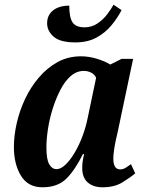

<svg xmlns="http://www.w3.org/2000/svg" viewBox="-20 -785 627 815"><path d="M160 10Q99 10 69 -39Q39 -88 39 -161Q39 -209 51 -262Q63 -315 86.5 -365Q110 -415 145 -456Q180 -497 224.5 -521.5Q269 -546 324 -546Q358 -546 393 -535Q428 -524 448 -511L496 -535H545L479 -222Q476 -210 471.5 -189.5Q467 -169 464 -147.5Q461 -126 461 -112Q461 -66 490 -66Q502 -66 512 -72Q522 -78 536 -88L554 -49Q531 -30 498 -10Q465 10 415 10Q376 10 352.5 -10.5Q329 -31 329 -72Q329 -87 331 -100.5Q333 -114 337 -131H332Q299 -64 262 -27Q225 10 160 10ZM220 -67Q238 -67 258 -86Q278 -105 297 -137Q316 -169 330.5 -208Q345 -247 353 -288L388 -455Q381 -470 366.5 -477Q352 -484 336 -484Q305 -484 280 -462Q255 -440 236 -403Q217 -366 203.5 -323Q190 -280 183.5 -237Q177 -194 177 -160Q177 -108 189 -87.5Q201 -67 220 -67ZM300 -605Q235 -605 207.5 -629.5Q180 -654 180 -686Q180 -721 205.5 -741Q231 -761 274 -761Q274 -711 288 -690Q302 -669 339 -669Q369 -669 393 -685Q417 -701 434 -723Q451 -745 462 -765L496 -742Q479 -709 453 -677.5Q427 -646 389.5 -625.5Q352 -605 300 -605Z"/></svg>

Font: Noto Serif Condensed
Style: Bold Italic
Weight: 700
Width: 3
Italic angle: -12°
Designer: Monotype Design Team
Foundry: Monotype Imaging Inc.
Version: Version 2.014